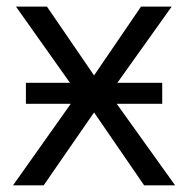

<svg xmlns="http://www.w3.org/2000/svg" viewBox="-20 -555 563 575"><path d="M57.6 -307.1H189.5L27.8 -535.2H120.6L261.7 -329.1L402.3 -535.2H494.1L331.5 -307.1H465.8V-244.1H329.6L504.4 0H411.6L261.7 -218.3L110.8 0H19L191.9 -244.1H57.6Z"/></svg>

Font: Wonky
Style: Regular
Weight: 400
Designer: Monotype Design Team
Foundry: Monotype Imaging Inc.
Version: Version 3.000